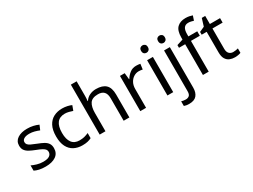

<svg xmlns="http://www.w3.org/2000/svg" viewBox="-63 -1528 3338 2530"><g transform="rotate(-30 1605.5 -262.5)"><path d="M434 -148Q434 -70 376 -30Q318 10 220 10Q164 10 123.5 1Q83 -8 52 -24V-104Q84 -88 129.5 -74.5Q175 -61 222 -61Q289 -61 319 -82.5Q349 -104 349 -140Q349 -160 338 -176Q327 -192 298.5 -208Q270 -224 217 -244Q165 -264 128 -284Q91 -304 71 -332Q51 -360 51 -404Q51 -472 106.5 -509Q162 -546 252 -546Q301 -546 343.5 -536.5Q386 -527 423 -510L393 -440Q359 -454 322 -464Q285 -474 246 -474Q192 -474 163.5 -456.5Q135 -439 135 -409Q135 -387 148 -371.5Q161 -356 191.5 -341.5Q222 -327 273 -307Q324 -288 360 -268Q396 -248 415 -219.5Q434 -191 434 -148Z M779 10Q708 10 652.5 -19Q597 -48 565.5 -109Q534 -170 534 -265Q534 -364 567 -426Q600 -488 656.5 -517Q713 -546 785 -546Q826 -546 864 -537.5Q902 -529 926 -517L899 -444Q875 -453 843 -461Q811 -469 783 -469Q625 -469 625 -266Q625 -169 663.5 -117.5Q702 -66 778 -66Q822 -66 855.5 -75Q889 -84 917 -97V-19Q890 -5 857.5 2.5Q825 10 779 10Z M1132 -537Q1132 -497 1127 -462H1133Q1159 -503 1203.5 -524Q1248 -545 1300 -545Q1398 -545 1447 -498.5Q1496 -452 1496 -349V0H1409V-343Q1409 -472 1289 -472Q1199 -472 1165.5 -421.5Q1132 -371 1132 -277V0H1044V-760H1132Z M1912 -546Q1927 -546 1944.5 -544.5Q1962 -543 1975 -540L1964 -459Q1951 -462 1935.5 -464Q1920 -466 1906 -466Q1865 -466 1829 -443.5Q1793 -421 1771.5 -380.5Q1750 -340 1750 -286V0H1662V-536H1734L1744 -438H1748Q1774 -482 1815 -514Q1856 -546 1912 -546Z M2120 -737Q2140 -737 2155.5 -723.5Q2171 -710 2171 -681Q2171 -653 2155.5 -639Q2140 -625 2120 -625Q2098 -625 2083 -639Q2068 -653 2068 -681Q2068 -710 2083 -723.5Q2098 -737 2120 -737ZM2163 -536V0H2075V-536Z M2326 -681Q2326 -710 2341 -723.5Q2356 -737 2378 -737Q2398 -737 2413.5 -723.5Q2429 -710 2429 -681Q2429 -653 2413.5 -639Q2398 -625 2378 -625Q2356 -625 2341 -639Q2326 -653 2326 -681ZM2270 240Q2245 240 2226 236.5Q2207 233 2193 228V157Q2208 161 2224 164Q2240 167 2259 167Q2291 167 2312 149.5Q2333 132 2333 83V-536H2421V80Q2421 155 2385 197.5Q2349 240 2270 240Z M2838 -468H2703V0H2615V-468H2521V-509L2615 -539V-570Q2615 -674 2661 -719.5Q2707 -765 2789 -765Q2821 -765 2847.5 -759.5Q2874 -754 2893 -747L2870 -678Q2854 -683 2833 -688Q2812 -693 2790 -693Q2746 -693 2724.5 -663.5Q2703 -634 2703 -571V-536H2838Z M3114 -62Q3134 -62 3155 -65.5Q3176 -69 3189 -73V-6Q3175 1 3149 5.5Q3123 10 3099 10Q3057 10 3021.5 -4.5Q2986 -19 2964 -55Q2942 -91 2942 -156V-468H2866V-510L2943 -545L2978 -659H3030V-536H3185V-468H3030V-158Q3030 -109 3053.5 -85.5Q3077 -62 3114 -62Z"/></g></svg>

Font: Noto Sans Hatran
Style: Regular
Weight: 400
Designer: Monotype Design Team
Foundry: Monotype Imaging Inc.
Version: Version 2.001; ttfautohint (v1.8.4.7-5d5b)